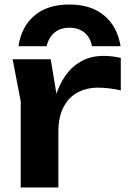

<svg xmlns="http://www.w3.org/2000/svg" viewBox="-20 -832 570 852"><path d="M36 -569H205L239 -364V0H72V-382ZM516 -575V-431Q490 -437 464 -440Q438 -443 415 -443Q365 -443 325 -422Q285 -401 262 -357Q239 -313 239 -246L204 -288Q210 -349 226 -402.5Q242 -456 270.5 -496.5Q299 -537 341 -560.5Q383 -584 441 -584Q460 -584 479.5 -581.5Q499 -579 516 -575ZM515 -627H388Q381 -666 354.5 -687.5Q328 -709 288 -709Q248 -709 222 -687.5Q196 -666 187 -627H62Q75 -714 133 -763Q191 -812 288 -812Q384 -812 442.5 -763Q501 -714 515 -627Z"/></svg>

Font: Unbounded Medium
Style: Regular
Weight: 500
Designer: Luke Prowse, Jean-Baptiste Morizot, Fátima Lázaro, Florian Runge
Foundry: NaN
Version: Version 1.700